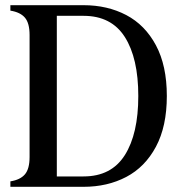

<svg xmlns="http://www.w3.org/2000/svg" viewBox="-20 -720 678 740"><path d="M139 -40H302Q409 -40 461 -122Q513 -204 513 -350Q513 -496 461 -577.5Q409 -659 302 -659H151V-700H302Q394 -700 466.5 -662Q539 -624 581 -545.5Q623 -467 623 -350Q623 -233 581 -154.5Q539 -76 466.5 -38Q394 0 302 0H139ZM20 0V-21Q58 -27 76 -48Q94 -69 94 -115V-585Q94 -631 76 -652Q58 -673 20 -679V-700H108H199V0H108Z"/></svg>

Font: RL Madena Variable
Style: Regular
Weight: 400
Designer: I Kadek Wantara Putra
Foundry: Roughlines ID
Version: Version 1.000;Glyphs 3.1.2 (3151)